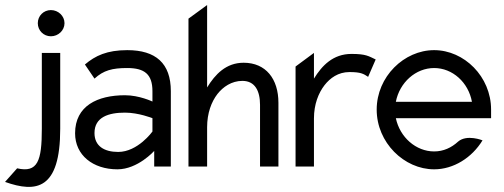

<svg xmlns="http://www.w3.org/2000/svg" viewBox="-105 -661 2002 762"><path d="M-85 61C39 105 134 92 134 -150V-451H61V-150C61 -23 45 26 -37 7ZM45 -569C45 -540 68 -517 97 -517C126 -517 151 -540 151 -569C151 -598 126 -621 97 -621C68 -621 45 -598 45 -569Z M193 -132C193 -45 264 11 361 11C442 11 507 -62 507 -62V0H573V-299C573 -410 513 -462 400 -462C320 -462 273 -440 232 -405L270 -349C306 -382 341 -391 400 -391C469 -391 500 -366 500 -299V-258C500 -258 448 -283 391 -283C282 -283 193 -241 193 -132ZM270 -133C270 -197 327 -214 391 -214C445 -214 500 -192 500 -192V-139C500 -139 442 -58 364 -58C309 -58 270 -81 270 -133Z M643 0H717V-156C717 -212 734 -257 758 -288C780 -316 814 -340 857 -340C907 -340 927 -300 927 -245V0H1000V-253C1000 -348 950 -412 862 -412C792 -412 749 -366 717 -314V-641L643 -587Z M1068 0H1141V-191C1141 -247 1159 -292 1183 -323C1205 -351 1237 -375 1282 -375C1327 -375 1338 -368 1356 -356L1386 -425C1358 -438 1348 -447 1290 -447C1217 -447 1173 -401 1141 -349V-451L1068 -397Z M1390 -226C1390 -95 1499 11 1618 11C1695 11 1768 -35 1810 -104C1810 -104 1748 -129 1713 -99C1687 -75 1655 -60 1618 -60C1546 -60 1482 -116 1466 -192H1844V-226C1844 -357 1737 -462 1618 -462C1499 -462 1390 -357 1390 -226ZM1466 -257C1481 -334 1545 -391 1618 -391C1691 -391 1754 -334 1768 -257Z"/></svg>

Font: Charger Pro
Style: Nar
Weight: 400
Designer: Jasper
Foundry: Cannot Into Space Fonts
Version: Version 1.09